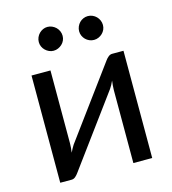

<svg xmlns="http://www.w3.org/2000/svg" viewBox="-106 -789 787 876"><g transform="rotate(-15 288.0 -351.0)"><path d="M505 -506.5V0H416V-344Q416 -354 417 -365.5Q418 -377 419.5 -388.5Q415 -378.5 410.5 -370Q406 -361.5 401 -354.5L156.5 -22Q151 -14 142.8 -6.8Q134.5 0.5 124.5 0.5H70.5V-506H160V-162Q160 -152.5 159 -141.2Q158 -130 156.5 -118.5Q161 -128 165.5 -136.2Q170 -144.5 174.5 -151.5L419 -484Q424.5 -492 433 -499.2Q441.5 -506.5 451.5 -506.5ZM440.5 -666.5Q445 -656 445 -644.5Q445 -633 440.5 -623Q436 -613 428.2 -605.5Q420.5 -598 410.2 -593.5Q400 -589 388.5 -589Q377 -589 366.8 -593.5Q356.5 -598 349 -605.5Q341.5 -613 337 -623Q332.5 -633 332.5 -644.5Q332.5 -656 337 -666.5Q341.5 -677 349 -684.8Q356.5 -692.5 366.8 -697Q377 -701.5 388.5 -701.5Q400 -701.5 410.2 -697Q420.5 -692.5 428.2 -684.8Q436 -677 440.5 -666.5ZM197.5 -589Q186.5 -589 176.5 -593.5Q166.5 -598 158.8 -605.5Q151 -613 146.5 -623Q142 -633 142 -644.5Q142 -656 146.5 -666.5Q151 -677 158.8 -684.8Q166.5 -692.5 176.5 -697Q186.5 -701.5 197.5 -701.5Q209 -701.5 219.2 -697Q229.5 -692.5 237.5 -684.8Q245.5 -677 250 -666.5Q254.5 -656 254.5 -644.5Q254.5 -633 250 -623Q245.5 -613 237.5 -605.5Q229.5 -598 219.2 -593.5Q209 -589 197.5 -589Z"/></g></svg>

Font: Lato
Style: Regular
Weight: 400
Designer: Lukasz Dziedzic with Adam Twardoch and Botio Nikoltchev
Foundry: tyPoland Lukasz Dziedzic
Version: Version 2.010; 2014-09-01; http://www.latofonts.com/; ttfaut